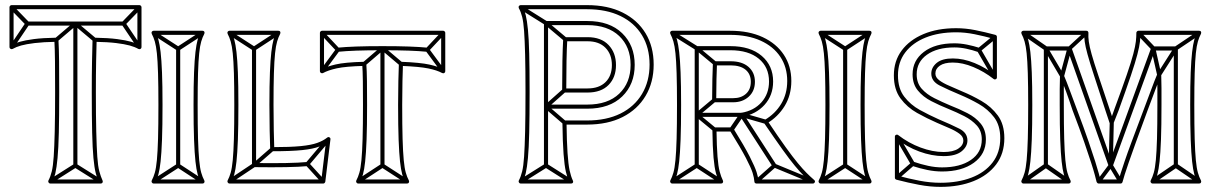

<svg xmlns="http://www.w3.org/2000/svg" viewBox="-20 -708 4748 749"><path d="M462 -608V-624H274Q274 -624 274 -624Q274 -624 274 -624H87V-608H274Q274 -608 274 -608Q274 -608 274 -608ZM282 -616H266V-62H282ZM369 7 377 -7 278 -69Q277 -70 274.5 -70Q272 -70 270 -69L172 -7L180 7L278 -55Q280 -57 274 -57Q268 -57 270 -55ZM530 -674 518 -686 456 -622Q455 -620 454.5 -617Q454 -614 455 -612L517 -520L531 -528L469 -620Q468 -623 467 -616Q466 -609 468 -610ZM18 -528 32 -520 94 -612Q96 -614 95.5 -617Q95 -620 93 -622L31 -686L19 -674L81 -610Q83 -609 82.5 -616Q82 -623 80 -620ZM195 -559 205 -547 279 -610Q281 -612 274 -612Q267 -612 269 -610L344 -547L354 -559L279 -622Q277 -624 274 -624Q271 -624 269 -622ZM176 8H373Q378 8 380 4Q382 0 380 -4Q373 -19 367.5 -39.5Q362 -60 359.5 -97Q357 -134 355.5 -194.5Q354 -255 354 -349Q354 -419 355 -468.5Q356 -518 357 -553L349 -545Q401 -544 433.5 -540Q466 -536 486 -530.5Q506 -525 520 -517Q525 -515 528.5 -517.5Q532 -520 532 -524V-680Q532 -683 529.5 -685.5Q527 -688 524 -688H25Q22 -688 19.5 -685.5Q17 -683 17 -680V-524Q17 -520 21 -517.5Q25 -515 29 -517Q43 -525 62.5 -530.5Q82 -536 115 -540Q148 -544 200 -545L192 -553Q194 -518 194.5 -468.5Q195 -419 195 -349Q195 -255 193.5 -194.5Q192 -134 189.5 -97Q187 -60 182 -39.5Q177 -19 169 -4Q167 0 169.5 4Q172 8 176 8ZM176 -8 183 4Q191 -11 196 -32.5Q201 -54 204.5 -91.5Q208 -129 209.5 -191Q211 -253 211 -349Q211 -419 210.5 -468.5Q210 -518 208 -553Q208 -557 205.5 -559Q203 -561 200 -561Q146 -560 112 -555.5Q78 -551 57 -545Q36 -539 21 -531L33 -524V-680L25 -672H524L516 -680V-524L528 -531Q513 -539 492 -545Q471 -551 437 -555.5Q403 -560 349 -561Q346 -561 343.5 -559Q341 -557 341 -553Q340 -518 339 -468.5Q338 -419 338 -349Q338 -253 339.5 -191Q341 -129 344.5 -91.5Q348 -54 353.5 -32.5Q359 -11 366 4L373 -8Z M683 -518H667V-62H683ZM766 7 774 -7 679 -69Q678 -70 675.5 -70Q673 -70 671 -69L575 -7L583 7L679 -55Q681 -57 675 -57Q669 -57 671 -55ZM583 -587 575 -573 671 -511Q673 -510 675.5 -510Q678 -510 679 -511L774 -573L766 -587L671 -525Q669 -524 675 -524Q681 -524 679 -525ZM579 8H770Q775 8 777 4Q779 0 777 -4Q770 -17 765 -34.5Q760 -52 757 -83.5Q754 -115 752.5 -166.5Q751 -218 751 -299Q751 -374 752.5 -422.5Q754 -471 757 -500Q760 -529 765 -546Q770 -563 777 -576Q779 -581 777 -584.5Q775 -588 770 -588H579Q575 -588 572.5 -584.5Q570 -581 572 -576Q579 -563 584 -546Q589 -529 592 -500Q595 -471 596.5 -422.5Q598 -374 598 -299Q598 -218 596.5 -166.5Q595 -115 592 -83.5Q589 -52 584 -34.5Q579 -17 572 -4Q570 0 572.5 4Q575 8 579 8ZM579 -8 586 4Q593 -10 598 -28Q603 -46 606.5 -78Q610 -110 612 -163Q614 -216 614 -299Q614 -376 612 -425.5Q610 -475 606.5 -505Q603 -535 598 -553Q593 -571 586 -584L579 -572H770L763 -584Q756 -571 751 -553Q746 -535 742.5 -505Q739 -475 737 -425.5Q735 -376 735 -299Q735 -216 737 -163Q739 -110 742.5 -78Q746 -46 751 -28Q756 -10 763 4L770 -8Z M979 -518H963V-64Q963 -61 965 -58.5Q967 -56 971 -56Q1044 -55 1096.5 -56Q1149 -57 1180 -60L1178 -76Q1147 -73 1095.5 -72Q1044 -71 971 -72Q968 -72 973.5 -66.5Q979 -61 979 -64ZM879 -587 871 -573 967 -511Q969 -510 971.5 -510Q974 -510 975 -511L1070 -573L1062 -587L967 -525Q965 -524 971 -524Q977 -524 975 -525ZM1235 5 1247 -5 1185 -73Q1183 -75 1183.5 -68Q1184 -61 1185 -63L1267 -160L1255 -170L1173 -73Q1171 -71 1171 -68Q1171 -65 1173 -63ZM871 -7 879 7 975 -57Q976 -58 976 -58Q976 -58 976 -58L1047 -120L1037 -132L966 -70Q965 -70 966 -70.5Q967 -71 967 -71ZM875 8H1241Q1244 8 1246 6Q1248 4 1249 1L1269 -164Q1270 -169 1265.5 -172Q1261 -175 1256 -171Q1241 -159 1217.5 -150.5Q1194 -142 1153 -138Q1112 -134 1042 -134L1050 -126Q1049 -157 1048 -199Q1047 -241 1047 -299Q1047 -374 1048.5 -422.5Q1050 -471 1053 -500Q1056 -529 1061 -546Q1066 -563 1073 -576Q1075 -581 1073 -584.5Q1071 -588 1066 -588H875Q871 -588 868.5 -584.5Q866 -581 868 -576Q875 -563 880 -546Q885 -529 888 -500Q891 -471 892.5 -422.5Q894 -374 894 -299Q894 -218 892.5 -166.5Q891 -115 888 -83.5Q885 -52 880 -34.5Q875 -17 868 -4Q866 0 868.5 4Q871 8 875 8ZM875 -8 882 4Q889 -10 894 -28Q899 -46 902.5 -78Q906 -110 908 -163Q910 -216 910 -299Q910 -376 908 -425.5Q906 -475 902.5 -505Q899 -535 894 -553Q889 -571 882 -584L875 -572H1066L1059 -584Q1052 -571 1047 -553Q1042 -535 1038.5 -505Q1035 -475 1033 -425.5Q1031 -376 1031 -299Q1031 -241 1032 -199Q1033 -157 1034 -126Q1034 -122 1036.5 -120Q1039 -118 1042 -118Q1116 -118 1159 -122.5Q1202 -127 1226 -136.5Q1250 -146 1266 -159L1253 -166L1233 -1L1241 -8Z M1646 -506 1648 -522Q1618 -525 1575 -526.5Q1532 -528 1472 -528Q1472 -528 1472 -528Q1472 -528 1472 -528Q1413 -528 1370 -526.5Q1327 -525 1297 -522L1299 -506Q1329 -509 1371 -510.5Q1413 -512 1472 -512Q1472 -512 1472 -512Q1472 -512 1472 -512Q1532 -512 1574 -510.5Q1616 -509 1646 -506ZM1480 -520H1464V-62H1480ZM1564 7 1572 -7 1476 -69Q1475 -70 1472.5 -70Q1470 -70 1468 -69L1373 -7L1381 7L1476 -55Q1478 -57 1472 -57Q1466 -57 1468 -55ZM1715 -575 1703 -585 1641 -519Q1640 -518 1639.5 -514.5Q1639 -511 1641 -509L1703 -425L1715 -435L1653 -519Q1652 -521 1651.5 -514Q1651 -507 1653 -509ZM1230 -435 1242 -425 1304 -509Q1306 -511 1306 -514.5Q1306 -518 1304 -519L1242 -585L1230 -575L1292 -509Q1294 -507 1294 -514Q1294 -521 1292 -519ZM1396 -465 1406 -453 1477 -514Q1479 -516 1472 -516Q1465 -516 1467 -514L1539 -453L1549 -465L1477 -526Q1475 -528 1472 -528Q1469 -528 1467 -526ZM1377 8H1568Q1573 8 1575 4Q1577 0 1575 -4Q1568 -17 1563 -34.5Q1558 -52 1555 -83.5Q1552 -115 1550.5 -166.5Q1549 -218 1549 -299Q1549 -352 1550 -391.5Q1551 -431 1552 -459L1544 -451Q1617 -448 1651 -441Q1685 -434 1705 -423Q1710 -421 1713.5 -423.5Q1717 -426 1717 -430V-580Q1717 -583 1714.5 -585.5Q1712 -588 1709 -588H1236Q1233 -588 1230.5 -585.5Q1228 -583 1228 -580V-430Q1228 -426 1232 -423.5Q1236 -421 1240 -423Q1260 -434 1294 -441.5Q1328 -449 1401 -451L1393 -459Q1395 -431 1395.5 -391.5Q1396 -352 1396 -299Q1396 -218 1394.5 -166.5Q1393 -115 1390 -83.5Q1387 -52 1382 -34.5Q1377 -17 1370 -4Q1368 0 1370.5 4Q1373 8 1377 8ZM1377 -8 1384 4Q1391 -10 1396 -28Q1401 -46 1404.5 -78Q1408 -110 1410 -163Q1412 -216 1412 -299Q1412 -352 1411.5 -391.5Q1411 -431 1409 -459Q1409 -463 1406.5 -465Q1404 -467 1401 -467Q1325 -465 1289 -456.5Q1253 -448 1232 -437L1244 -430V-580L1236 -572H1709L1701 -580V-430L1713 -437Q1691 -448 1655.5 -456Q1620 -464 1544 -467Q1541 -467 1538.5 -465Q1536 -463 1536 -459Q1535 -431 1534 -391.5Q1533 -352 1533 -299Q1533 -216 1535 -163Q1537 -110 1540.5 -78Q1544 -46 1549 -28Q1554 -10 1561 4L1568 -8Z M2110 -300V-284H2271Q2271 -284 2271 -284Q2271 -284 2271 -284Q2358 -284 2407 -331.5Q2456 -379 2456 -455Q2456 -455 2456 -455Q2456 -455 2456 -455Q2456 -531 2407 -578.5Q2358 -626 2271 -626Q2271 -626 2271 -626Q2271 -626 2271 -626H2110Q2107 -626 2104.5 -623.5Q2102 -621 2102 -618V-62H2118V-618Q2118 -621 2112.5 -615.5Q2107 -610 2110 -610H2271Q2271 -610 2271 -610Q2271 -610 2271 -610Q2351 -610 2395.5 -567.5Q2440 -525 2440 -455Q2440 -455 2440 -455Q2440 -455 2440 -455Q2440 -385 2395.5 -342.5Q2351 -300 2271 -300Q2271 -300 2271 -300Q2271 -300 2271 -300ZM2186 -349 2176 -361 2105 -298Q2102 -296 2102 -292Q2102 -288 2105 -286L2177 -224L2187 -236L2115 -298Q2113 -300 2113 -292Q2113 -284 2115 -286ZM2204 7 2212 -7 2114 -69Q2113 -70 2110.5 -70Q2108 -70 2106 -69L2007 -7L2015 7L2114 -55Q2116 -57 2110 -57Q2104 -57 2106 -55ZM2015 -687 2007 -673 2106 -611Q2106 -611 2105.5 -611.5Q2105 -612 2105 -612L2180 -549L2190 -561L2115 -624Q2115 -624 2115 -624.5Q2115 -625 2114 -625ZM2011 8H2208Q2213 8 2215 4.5Q2217 1 2215 -3Q2207 -20 2202 -43.5Q2197 -67 2194 -111Q2191 -155 2190 -230L2182 -222H2270Q2351 -222 2409 -251.5Q2467 -281 2498.5 -334Q2530 -387 2530 -456Q2530 -526 2498.5 -578Q2467 -630 2409 -659Q2351 -688 2270 -688H2011Q2007 -688 2004.5 -684.5Q2002 -681 2004 -676Q2012 -662 2017 -642Q2022 -622 2024.5 -587Q2027 -552 2028.5 -495Q2030 -438 2030 -349Q2030 -255 2028.5 -194.5Q2027 -134 2024.5 -97Q2022 -60 2017 -39.5Q2012 -19 2004 -4Q2002 0 2004.5 4Q2007 8 2011 8ZM2189 -355Q2189 -421 2190 -470.5Q2191 -520 2193 -554L2185 -547H2272Q2317 -547 2342 -521.5Q2367 -496 2367 -454Q2367 -412 2342 -387.5Q2317 -363 2272 -363H2181ZM2011 -8 2018 4Q2026 -11 2031 -32.5Q2036 -54 2039.5 -91.5Q2043 -129 2044.5 -191Q2046 -253 2046 -349Q2046 -440 2044.5 -498.5Q2043 -557 2039.5 -592.5Q2036 -628 2031 -648.5Q2026 -669 2018 -684L2011 -672H2270Q2346 -672 2400.5 -645.5Q2455 -619 2484.5 -570.5Q2514 -522 2514 -456Q2514 -391 2484.5 -341.5Q2455 -292 2400.5 -265Q2346 -238 2270 -238H2182Q2179 -238 2176.5 -235.5Q2174 -233 2174 -230Q2175 -152 2178.5 -107Q2182 -62 2187.5 -38Q2193 -14 2201 3L2208 -8ZM2173 -355Q2173 -352 2175.5 -349.5Q2178 -347 2181 -347H2272Q2325 -347 2354 -376.5Q2383 -406 2383 -454Q2383 -502 2354 -532.5Q2325 -563 2272 -563H2185Q2182 -563 2179.5 -561Q2177 -559 2177 -556Q2175 -520 2174 -470.5Q2173 -421 2173 -355Z M2690 -62H2706V-260Q2706 -260 2706 -260Q2706 -260 2706 -260V-520Q2706 -523 2700.5 -517.5Q2695 -512 2698 -512H2829Q2829 -512 2829 -512Q2829 -512 2829 -512Q2900 -512 2940 -479Q2980 -446 2980 -390Q2980 -390 2980 -390Q2980 -390 2980 -390Q2980 -342 2950.5 -309Q2921 -276 2872 -268Q2871 -268 2872 -268Q2873 -268 2873 -268H2698V-252H2873Q2873 -252 2873.5 -252Q2874 -252 2874 -252Q2929 -262 2962.5 -299Q2996 -336 2996 -390Q2996 -390 2996 -390Q2996 -390 2996 -390Q2996 -452 2951.5 -490Q2907 -528 2829 -528Q2829 -528 2829 -528Q2829 -528 2829 -528H2698Q2695 -528 2692.5 -525.5Q2690 -523 2690 -520V-260Q2690 -260 2690 -260Q2690 -260 2690 -260ZM2880 -264 2866 -256 2994 -58 3008 -66ZM2789 7 2797 -7 2702 -69Q2701 -70 2698.5 -70Q2696 -70 2694 -69L2598 -7L2606 7L2702 -55Q2704 -57 2698 -57Q2692 -57 2694 -55ZM3148 7 3154 -7 3004 -69Q3002 -71 3000 -70.5Q2998 -70 2996 -68L2926 -6L2936 6L3006 -56Q3008 -58 3002 -57Q2996 -56 2998 -55ZM2606 -587 2598 -573 2694 -513Q2694 -513 2693.5 -513.5Q2693 -514 2693 -514L2764 -455L2774 -467L2703 -526Q2703 -526 2703 -526.5Q2703 -527 2702 -527ZM2771 -311 2761 -323 2693 -266Q2690 -264 2690 -260Q2690 -256 2693 -254L2762 -197L2772 -209L2703 -266Q2700 -268 2700 -260Q2700 -252 2703 -254ZM2827 -208 2841 -198 2880 -255Q2882 -257 2875 -255Q2868 -253 2871 -252L2965 -225L2969 -241L2875 -268Q2873 -269 2870.5 -268Q2868 -267 2866 -265ZM2602 8H2793Q2798 8 2800 4Q2802 0 2800 -4Q2793 -18 2787.5 -38.5Q2782 -59 2779 -97.5Q2776 -136 2775 -203L2767 -195H2834L2827 -199Q2870 -130 2890 -91.5Q2910 -53 2916 -33.5Q2922 -14 2923 1Q2923 4 2925.5 6Q2928 8 2931 8H3151Q3156 8 3158.5 3Q3161 -2 3156 -6Q3141 -19 3126.5 -33.5Q3112 -48 3092.5 -71.5Q3073 -95 3044.5 -134.5Q3016 -174 2974 -237L2971 -226Q3015 -252 3041 -294.5Q3067 -337 3067 -392Q3067 -450 3038 -494Q3009 -538 2955.5 -563Q2902 -588 2828 -588H2602Q2598 -588 2595.5 -584.5Q2593 -581 2595 -576Q2602 -563 2607 -546Q2612 -529 2615 -500Q2618 -471 2619.5 -422.5Q2621 -374 2621 -299Q2621 -218 2619.5 -166.5Q2618 -115 2615 -83.5Q2612 -52 2607 -34.5Q2602 -17 2595 -4Q2593 0 2595.5 4Q2598 8 2602 8ZM2830 -453Q2868 -453 2888.5 -436Q2909 -419 2909 -389Q2909 -359 2890 -342Q2871 -325 2840 -325H2766L2774 -317Q2774 -364 2775 -399.5Q2776 -435 2777 -461L2769 -453ZM2602 -8 2609 4Q2616 -10 2621 -28Q2626 -46 2629.5 -78Q2633 -110 2635 -163Q2637 -216 2637 -299Q2637 -376 2635 -425.5Q2633 -475 2629.5 -505Q2626 -535 2621 -553Q2616 -571 2609 -584L2602 -572H2828Q2897 -572 2947 -549.5Q2997 -527 3024 -486.5Q3051 -446 3051 -392Q3051 -342 3027.5 -303Q3004 -264 2963 -240Q2960 -239 2959.5 -235Q2959 -231 2960 -229Q3003 -166 3032 -125.5Q3061 -85 3081 -61Q3101 -37 3116 -22Q3131 -7 3146 6L3151 -8H2931L2939 -1Q2938 -16 2931.5 -36.5Q2925 -57 2905 -96.5Q2885 -136 2841 -207Q2838 -211 2834 -211H2767Q2764 -211 2761.5 -208.5Q2759 -206 2759 -203Q2760 -133 2763.5 -93.5Q2767 -54 2773 -32.5Q2779 -11 2786 4L2793 -8ZM2830 -469H2769Q2766 -469 2763.5 -467Q2761 -465 2761 -461Q2760 -435 2759 -399.5Q2758 -364 2758 -317Q2758 -314 2760.5 -311.5Q2763 -309 2766 -309H2840Q2877 -309 2901 -331Q2925 -353 2925 -389Q2925 -425 2900 -447Q2875 -469 2830 -469Z M3285 -518H3269V-62H3285ZM3368 7 3376 -7 3281 -69Q3280 -70 3277.5 -70Q3275 -70 3273 -69L3177 -7L3185 7L3281 -55Q3283 -57 3277 -57Q3271 -57 3273 -55ZM3185 -587 3177 -573 3273 -511Q3275 -510 3277.5 -510Q3280 -510 3281 -511L3376 -573L3368 -587L3273 -525Q3271 -524 3277 -524Q3283 -524 3281 -525ZM3181 8H3372Q3377 8 3379 4Q3381 0 3379 -4Q3372 -17 3367 -34.5Q3362 -52 3359 -83.5Q3356 -115 3354.5 -166.5Q3353 -218 3353 -299Q3353 -374 3354.5 -422.5Q3356 -471 3359 -500Q3362 -529 3367 -546Q3372 -563 3379 -576Q3381 -581 3379 -584.5Q3377 -588 3372 -588H3181Q3177 -588 3174.5 -584.5Q3172 -581 3174 -576Q3181 -563 3186 -546Q3191 -529 3194 -500Q3197 -471 3198.5 -422.5Q3200 -374 3200 -299Q3200 -218 3198.5 -166.5Q3197 -115 3194 -83.5Q3191 -52 3186 -34.5Q3181 -17 3174 -4Q3172 0 3174.5 4Q3177 8 3181 8ZM3181 -8 3188 4Q3195 -10 3200 -28Q3205 -46 3208.5 -78Q3212 -110 3214 -163Q3216 -216 3216 -299Q3216 -376 3214 -425.5Q3212 -475 3208.5 -505Q3205 -535 3200 -553Q3195 -571 3188 -584L3181 -572H3372L3365 -584Q3358 -571 3353 -553Q3348 -535 3344.5 -505Q3341 -475 3339 -425.5Q3337 -376 3337 -299Q3337 -216 3339 -163Q3341 -110 3344.5 -78Q3348 -46 3353 -28Q3358 -10 3365 4L3372 -8Z M3544 -77 3538 -61Q3568 -51 3597.5 -45Q3627 -39 3655 -39Q3655 -39 3655 -39Q3655 -39 3655 -39Q3732 -39 3779 -73Q3826 -107 3826 -164Q3826 -164 3826 -164Q3826 -164 3826 -164Q3826 -201 3806 -225.5Q3786 -250 3754 -266.5Q3722 -283 3686 -297Q3686 -297 3686 -297Q3686 -297 3686 -297Q3655 -310 3625 -325Q3595 -340 3575.5 -362Q3556 -384 3556 -418Q3556 -418 3556 -418Q3556 -418 3556 -418Q3556 -466 3596 -494.5Q3636 -523 3703 -523Q3703 -523 3703 -523Q3703 -523 3703 -523Q3726 -523 3749.5 -518Q3773 -513 3796 -505L3802 -521Q3777 -529 3752 -534Q3727 -539 3703 -539Q3703 -539 3703 -539Q3703 -539 3703 -539Q3628 -539 3584 -505.5Q3540 -472 3540 -418Q3540 -418 3540 -418Q3540 -418 3540 -418Q3540 -380 3560.5 -355Q3581 -330 3613 -313.5Q3645 -297 3680 -283Q3680 -283 3680 -283Q3680 -283 3680 -283Q3712 -270 3741.5 -255Q3771 -240 3790.5 -218.5Q3810 -197 3810 -164Q3810 -164 3810 -164Q3810 -164 3810 -164Q3810 -113 3767.5 -84Q3725 -55 3655 -55Q3655 -55 3655 -55Q3655 -55 3655 -55Q3629 -55 3601 -61Q3573 -67 3544 -77ZM3866 -558 3856 -570 3794 -519Q3792 -518 3791.5 -514.5Q3791 -511 3792 -509L3854 -402L3868 -410L3806 -517Q3805 -519 3803.5 -512Q3802 -505 3804 -507ZM3474 -21 3484 -9 3546 -63Q3548 -65 3549 -68Q3550 -71 3548 -73L3486 -179L3472 -171L3534 -65Q3536 -63 3537 -70Q3538 -77 3536 -75ZM3866 -412Q3826 -444 3782 -462Q3738 -480 3697 -480Q3655 -480 3634 -462.5Q3613 -445 3613 -421Q3613 -391 3645.5 -374.5Q3678 -358 3726 -338Q3762 -323 3798 -302.5Q3834 -282 3858 -250.5Q3882 -219 3882 -169Q3882 -113 3852 -74Q3822 -35 3769.5 -15Q3717 5 3649 5Q3609 5 3567 -3Q3525 -11 3481 -23L3487 -15V-175L3474 -169Q3517 -135 3566 -117Q3615 -99 3661 -99Q3708 -99 3731 -117.5Q3754 -136 3754 -160Q3754 -190 3722.5 -206Q3691 -222 3641 -243Q3605 -259 3568.5 -279Q3532 -299 3507.5 -331Q3483 -363 3483 -414Q3483 -466 3511.5 -503.5Q3540 -541 3591 -561.5Q3642 -582 3710 -582Q3745 -582 3782 -574.5Q3819 -567 3859 -556L3853 -564V-406ZM3856 -400Q3860 -397 3864.5 -399Q3869 -401 3869 -406V-564Q3869 -567 3867.5 -569Q3866 -571 3863 -572Q3822 -583 3784.5 -590.5Q3747 -598 3710 -598Q3637 -598 3582.5 -575Q3528 -552 3497.5 -511Q3467 -470 3467 -414Q3467 -359 3493 -324Q3519 -289 3557.5 -267.5Q3596 -246 3635 -229Q3660 -218 3683.5 -208Q3707 -198 3722.5 -186.5Q3738 -175 3738 -160Q3738 -141 3718 -128Q3698 -115 3661 -115Q3618 -115 3571 -132.5Q3524 -150 3484 -181Q3480 -184 3475.5 -182Q3471 -180 3471 -175V-15Q3471 -12 3472.5 -10Q3474 -8 3477 -7Q3523 5 3565.5 13Q3608 21 3649 21Q3722 21 3778 -1.5Q3834 -24 3866 -66.5Q3898 -109 3898 -169Q3898 -223 3872.5 -257.5Q3847 -292 3809 -314Q3771 -336 3732 -352Q3708 -363 3684 -373Q3660 -383 3644.5 -394.5Q3629 -406 3629 -421Q3629 -440 3646.5 -452Q3664 -464 3697 -464Q3735 -464 3777 -446.5Q3819 -429 3856 -400Z M4559 -62H4575V-519Q4575 -522 4572.5 -524.5Q4570 -527 4567 -527H4479Q4474 -527 4471 -522L4305 -66Q4304 -61 4313.5 -61Q4323 -61 4321 -66L4160 -522Q4157 -527 4152 -527H4060Q4057 -527 4054.5 -524.5Q4052 -522 4052 -519V-62H4068V-519Q4068 -522 4062.5 -516.5Q4057 -511 4060 -511H4152Q4154 -511 4148.5 -515Q4143 -519 4144 -516L4305 -60Q4307 -55 4313 -55Q4319 -55 4321 -60L4487 -516Q4488 -518 4482.5 -514.5Q4477 -511 4479 -511H4567Q4570 -511 4564.5 -516.5Q4559 -522 4559 -519ZM4144 7 4154 -7 4065 -69Q4063 -70 4060 -70Q4057 -70 4055 -69L3967 -7L3977 7L4065 -55Q4067 -57 4060.5 -57Q4054 -57 4055 -55ZM4653 7 4663 -7 4572 -69Q4570 -70 4567 -70Q4564 -70 4562 -69L4471 -7L4481 7L4572 -55Q4574 -57 4567.5 -57Q4561 -57 4562 -55ZM3977 -587 3967 -573 4055 -512Q4056 -512 4054.5 -514Q4053 -516 4053 -515L4116 -408Q4119 -404 4124.5 -404.5Q4130 -405 4131 -410L4160 -517Q4160 -518 4158 -515Q4156 -512 4157 -513L4223 -574L4213 -586L4147 -525Q4146 -524 4145.5 -523.5Q4145 -523 4144 -521L4115 -414Q4114 -409 4123 -410.5Q4132 -412 4130 -416L4067 -523Q4066 -524 4066 -524.5Q4066 -525 4065 -526ZM4427 -586 4415 -574 4473 -513Q4474 -512 4472.5 -515.5Q4471 -519 4471 -517L4494 -415Q4496 -410 4501 -409.5Q4506 -409 4509 -413L4574 -515Q4574 -516 4572.5 -514Q4571 -512 4571 -512L4662 -573L4654 -587L4563 -526Q4562 -525 4561.5 -524.5Q4561 -524 4560 -523L4495 -421Q4492 -417 4501.5 -415.5Q4511 -414 4510 -419L4487 -521Q4486 -522 4486 -523Q4486 -524 4485 -525ZM4260 -5 4272 5 4319 -58Q4322 -62 4313 -62.5Q4304 -63 4306 -59L4344 4L4358 -4L4320 -67Q4318 -71 4313.5 -71Q4309 -71 4307 -68ZM4305 -63H4321L4325 -230H4309ZM3972 8H4149Q4154 8 4156 4Q4158 0 4156 -4Q4149 -17 4144 -34.5Q4139 -52 4136 -83.5Q4133 -115 4131.5 -166.5Q4130 -218 4130 -299Q4130 -333 4130 -361Q4130 -389 4131 -412L4116 -409Q4127 -383 4139 -350.5Q4151 -318 4164 -278Q4193 -202 4210 -152.5Q4227 -103 4236.5 -73.5Q4246 -44 4250.5 -27Q4255 -10 4258 2Q4259 4 4261 6Q4263 8 4266 8H4351Q4354 8 4356 6.5Q4358 5 4359 2Q4362 -10 4367.5 -27Q4373 -44 4383 -73.5Q4393 -103 4411 -152.5Q4429 -202 4457 -278Q4473 -320 4485.5 -354Q4498 -388 4509 -414L4494 -417Q4495 -393 4495 -364Q4495 -335 4495 -299Q4495 -218 4493.5 -166.5Q4492 -115 4489 -83.5Q4486 -52 4481 -34.5Q4476 -17 4469 -4Q4467 0 4469.5 4Q4472 8 4476 8H4658Q4663 8 4665 4Q4667 0 4665 -4Q4658 -17 4653 -34.5Q4648 -52 4645 -83.5Q4642 -115 4640.5 -166.5Q4639 -218 4639 -299Q4639 -374 4640.5 -422.5Q4642 -471 4645 -500Q4648 -529 4653 -546Q4658 -563 4665 -576Q4667 -581 4665 -584.5Q4663 -588 4658 -588H4421Q4418 -588 4415.5 -585.5Q4413 -583 4413 -580Q4413 -564 4411 -546Q4409 -528 4401 -497.5Q4393 -467 4375.5 -416Q4358 -365 4328 -284L4310 -233H4325L4308 -284Q4281 -365 4264 -415.5Q4247 -466 4238.5 -496.5Q4230 -527 4227.5 -545.5Q4225 -564 4226 -580Q4226 -583 4224 -585.5Q4222 -588 4218 -588H3972Q3968 -588 3965.5 -584.5Q3963 -581 3965 -576Q3972 -563 3977 -546Q3982 -529 3985 -500Q3988 -471 3989.5 -422.5Q3991 -374 3991 -299Q3991 -218 3989.5 -166.5Q3988 -115 3985 -83.5Q3982 -52 3977 -34.5Q3972 -17 3965 -4Q3963 0 3965.5 4Q3968 8 3972 8ZM3972 -8 3979 4Q3986 -10 3991 -28Q3996 -46 3999.5 -78Q4003 -110 4005 -163Q4007 -216 4007 -299Q4007 -376 4005 -425.5Q4003 -475 3999.5 -505Q3996 -535 3991 -553Q3986 -571 3979 -584L3972 -572H4218L4210 -580Q4209 -564 4211.5 -545.5Q4214 -527 4222.5 -496Q4231 -465 4248 -413Q4265 -361 4292 -278L4309 -227Q4311 -222 4317 -222Q4323 -222 4324 -227L4344 -278Q4374 -361 4391.5 -413Q4409 -465 4417 -496Q4425 -527 4427 -545.5Q4429 -564 4429 -580L4421 -572H4658L4651 -584Q4644 -571 4639 -553Q4634 -535 4630.5 -505Q4627 -475 4625 -425.5Q4623 -376 4623 -299Q4623 -216 4625 -163Q4627 -110 4630.5 -78Q4634 -46 4639 -28Q4644 -10 4651 4L4658 -8H4476L4483 4Q4490 -10 4495 -28Q4500 -46 4503.5 -78Q4507 -110 4509 -163Q4511 -216 4511 -299Q4511 -335 4511 -364Q4511 -393 4510 -417Q4510 -424 4503.5 -425Q4497 -426 4495 -420Q4484 -394 4471.5 -360Q4459 -326 4443 -284Q4414 -207 4395.5 -157.5Q4377 -108 4367 -78Q4357 -48 4351.5 -31Q4346 -14 4343 -2L4351 -8H4266L4274 -2Q4271 -14 4266.5 -31Q4262 -48 4252.5 -78Q4243 -108 4226 -157.5Q4209 -207 4180 -284Q4165 -324 4153 -356.5Q4141 -389 4130 -415Q4128 -421 4121.5 -420Q4115 -419 4115 -412Q4114 -389 4114 -361Q4114 -333 4114 -299Q4114 -216 4116 -163Q4118 -110 4121.5 -78Q4125 -46 4130 -28Q4135 -10 4142 4L4149 -8Z"/></svg>

Font: Tilt Prism
Style: Regular
Weight: 400
Version: Version 1.000